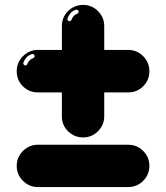

<svg xmlns="http://www.w3.org/2000/svg" viewBox="-20 -755 676 781"><path d="M317.8 -196Q282.2 -196 256.9 -221Q231.7 -246 231.7 -280.7V-379.2H133.7Q98 -379.2 73 -404.2Q48 -429.2 48 -465.3Q48 -501 73.5 -526.5Q99 -552 134.7 -552H231.7V-649Q231.7 -684.2 255.9 -708.9Q280.2 -733.7 316.3 -735.1H317.8Q353.5 -735.1 378.7 -709.7Q404 -684.2 404 -649V-552H501Q537.1 -552 562.4 -526.5Q587.6 -501 587.6 -465.3Q587.6 -429.2 562.6 -404.2Q537.6 -379.2 502.5 -379.2H404V-281.7Q404 -246.5 378.7 -221.3Q353.5 -196 317.8 -196ZM262.9 -668.8Q265.3 -668.8 267.3 -670.3Q269.3 -671.8 270.8 -674.3Q277.2 -693.1 293.6 -699Q300 -702 300 -706.9Q300 -709.9 298 -712.6Q296 -715.3 291.6 -715.3H288.6Q275.2 -711.4 267.1 -701.5Q258.9 -691.6 255 -681.2L254 -677.7Q254 -672.3 259.4 -669.8ZM83.7 -488.6Q88.1 -488.6 91.1 -494.1Q97.5 -511.9 114.4 -518.3Q120.8 -521.3 120.8 -526.2Q120.8 -530.2 118.6 -532.7Q116.3 -535.1 112.4 -535.1H111.9Q111.4 -535.1 110.6 -535.1Q109.9 -535.1 109.4 -534.7Q96 -530.7 87.6 -521.3Q79.2 -511.9 75.2 -500.5L74.8 -497Q74.8 -492.6 80.2 -489.6ZM501 5.9H134.7Q99 5.9 73.5 -19.3Q48 -44.6 48 -80.2Q48 -115.8 73.5 -141.1Q99 -166.3 134.7 -166.3H501Q537.1 -166.3 562.4 -141.1Q587.6 -115.8 587.6 -80.2Q587.6 -44.6 562.4 -19.3Q537.1 5.9 501 5.9Z"/></svg>

Font: AKL FREE 002
Style: Regular
Weight: 400
Designer: AKL
Foundry: AKL
Version: Version 1.00;August 17, 2024;FontCreator 13.0.0.2675 64-bit